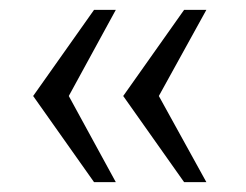

<svg xmlns="http://www.w3.org/2000/svg" viewBox="-20 -531 498 388"><path d="M352 -163 229 -337 352 -511H397L301 -337L397 -163ZM170 -163 47 -337 170 -511H214L119 -337L214 -163Z"/></svg>

Font: Chivo ExtraLight
Style: Regular
Weight: 250
Designer: Hector Gatti
Foundry: Omnibus-Type
Version: Version 2.002